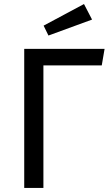

<svg xmlns="http://www.w3.org/2000/svg" viewBox="-20 -931 548 951"><path d="M195 0H100V-689H498L484 -607H195ZM220 -755 196 -804 396 -911 436 -834Z"/></svg>

Font: Trujillo
Style: Regular
Weight: 400
Designer: Fira Sans original fonts by bBox Type GmbH, Carrois Corporate GbR, & Edenspiekermann AG / Changes by Cristiano Sobral
Foundry: Fira Sans original fonts by bBox Type GmbH, Carrois Corporate GbR, & Edenspiekermann AG / Changes by Cristiano Sobral
Version: Version 4.301;October 17, 2021;FontCreator 14.0.0.2814 64-bi